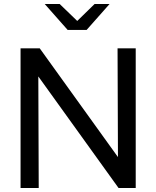

<svg xmlns="http://www.w3.org/2000/svg" viewBox="-20 -942 783 962"><path d="M83 0ZM83 -700H179L571 -155L569 -700H660V0H574L172 -559L174 0H83ZM279 -922 367 -837 454 -922H529L414 -792H319L204 -922Z"/></svg>

Font: Rosa Sans
Style: Regular
Weight: 400
Designer: Pentagram / MCKL
Foundry: Pentagram / MCKL
Version: Version 1.005;September 16, 2019;FontCreator 11.5.0.2425 64-